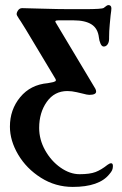

<svg xmlns="http://www.w3.org/2000/svg" viewBox="-20 -450 480 755"><path d="M19 48Q19 -19 59.5 -68Q100 -117 168 -123Q171 -124 181 -125.5Q191 -127 194 -129Q203 -131 198 -140L81 -335L61 -367Q55 -375 47 -389Q43 -396 49.5 -407Q56 -418 67 -418Q89 -418 143 -416Q211 -414 253 -414H313Q382 -414 388 -419Q401 -430 406 -430Q418 -430 418 -417Q418 -410 415 -390Q414 -381 411.5 -353.5Q409 -326 409 -304V-298Q409 -284 403 -275.5Q397 -267 388 -267Q380 -267 375 -279Q370 -291 369 -302Q365 -338 340 -354Q315 -370 269 -370H210Q192 -370 200 -360L355 -101Q358 -95 358 -90Q358 -77 331 -77Q323 -77 305 -82Q301 -83 281.5 -87.5Q262 -92 245 -92Q194 -92 164 -49.5Q134 -7 134 53Q134 99 157.5 141Q181 183 218 209Q255 235 293 235Q333 235 355.5 226.5Q378 218 403 198Q411 192 417 192Q424 192 424 203Q424 212 421 219Q418 226 410 235Q370 285 266 285Q198 285 141 249Q84 213 51.5 158Q19 103 19 48Z"/></svg>

Font: EB Garamond SemiBold
Style: Italic
Weight: 600
Italic angle: -17.2°
Designer: Georg Duffner and Octavio Pardo
Foundry: Georg Duffner
Version: Version 1.000